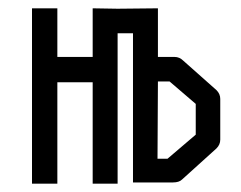

<svg xmlns="http://www.w3.org/2000/svg" viewBox="-20 -491 580 462"><path d="M360 -471V-354H400Q412 -354 421 -345L501 -274Q510 -265 510 -253V-155Q510 -143 501 -134L418 -59Q411 -52 396 -52H300V-411H263V-49H203V-293H118V-49H57V-471H118V-354H203V-471L263 -470ZM359 -109H383L451 -167V-241L388 -295H360Z"/></svg>

Font: ibm3270
Style: Regular
Weight: 400
Monospace: yes
Version: Version 2.0.3